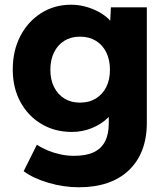

<svg xmlns="http://www.w3.org/2000/svg" viewBox="-20 -562 709 812"><path d="M80 162 136 50Q157 64 182.5 74.5Q208 85 236 91Q264 97 293 97Q344 97 376 82Q408 67 424 36.5Q440 6 440 -40V-129L471 -124Q464 -91 436.5 -64Q409 -37 369 -20.5Q329 -4 284 -4Q212 -4 155.5 -37.5Q99 -71 66.5 -130.5Q34 -190 34 -268Q34 -348 66 -409.5Q98 -471 154 -506.5Q210 -542 280 -542Q310 -542 337.5 -535Q365 -528 388.5 -516.5Q412 -505 430.5 -489.5Q449 -474 460.5 -456Q472 -438 476 -419L443 -411L449 -531H601V-43Q601 22 581.5 72.5Q562 123 524.5 158.5Q487 194 434 212Q381 230 314 230Q249 230 184.5 211Q120 192 80 162ZM445 -267Q445 -309 429.5 -340.5Q414 -372 385.5 -389.5Q357 -407 318 -407Q280 -407 252 -389.5Q224 -372 208.5 -340.5Q193 -309 193 -267Q193 -225 208.5 -194Q224 -163 252 -145.5Q280 -128 318 -128Q357 -128 385.5 -145.5Q414 -163 429.5 -194Q445 -225 445 -267Z"/></svg>

Font: Mach
Style: Bold
Weight: 700
Version: Version 1.002